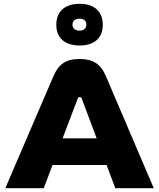

<svg xmlns="http://www.w3.org/2000/svg" viewBox="-20 -989 837 1009"><path d="M261 -589 8 0H210L256 -122H540L586 0H788L536 -590C510 -651 471 -679 399 -679C325 -679 288 -651 261 -589ZM276 -857C276 -791 319 -750 399 -750C477 -750 520 -791 520 -857V-860C520 -927 477 -969 399 -969C319 -969 276 -927 276 -860ZM309 -262 388 -470C390 -476 395 -479 399 -479C404 -479 408 -476 410 -470L488 -262ZM361 -859V-860C361 -879 375 -891 398 -891C420 -891 434 -879 434 -860V-859C434 -840 420 -828 398 -828C375 -828 361 -840 361 -859Z"/></svg>

Font: LT Wave Black
Style: Regular
Weight: 900
Designer: Daniel Lyons
Version: Version 2.5 (Glyphs App)